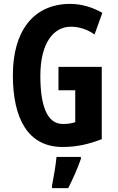

<svg xmlns="http://www.w3.org/2000/svg" viewBox="-20 -744 603 985"><path d="M280 -401V-281H366V-117C343 -111 332 -108 302 -108C217 -108 187 -212 187 -355C187 -524 255 -607 344 -607C387 -607 431 -592 465 -567L505 -678C457 -706 399 -724 340 -724C150 -724 46 -582 46 -359C46 -133 125 10 301 10C375 10 434 -4 502 -30V-401ZM395 71V61H270C266 104 254 173 247 208V221H330C354 174 378 120 395 71Z"/></svg>

Font: Noto Sans Tamil ExtraCondensed
Style: Bold
Weight: 700
Width: 2
Designer: Jelle Bosma - Monotype Design Team
Foundry: Monotype Imaging Inc.
Version: Version 2.004